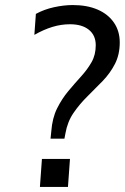

<svg xmlns="http://www.w3.org/2000/svg" viewBox="-20 -740 494 760"><path d="M180 -191 183 -220Q187 -273 206 -311Q225 -349 250.5 -379.5Q276 -410 301 -437.5Q326 -465 342.5 -494Q359 -523 359 -561Q359 -600 332 -622Q305 -644 257 -644Q222 -644 187.5 -633.5Q153 -623 116 -602L122 -685Q155 -703 194 -711.5Q233 -720 268 -720Q325 -720 366.5 -702Q408 -684 431 -650.5Q454 -617 454 -572Q454 -524 435 -487Q416 -450 386.5 -419.5Q357 -389 326 -358.5Q295 -328 271 -293Q247 -258 239 -212L235 -191ZM138 0 146 -111H257L249 0Z"/></svg>

Font: Muli Medium
Style: Italic
Weight: 500
Italic angle: -4.541°
Designer: Vernon Adams
Foundry: Vernon Adams
Version: Version 2.100; ttfautohint (v1.8.1.43-b0c9)